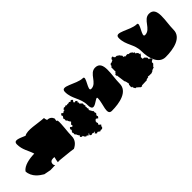

<svg xmlns="http://www.w3.org/2000/svg" viewBox="111 -1578 2465 2465"><g transform="rotate(-45 1343.5 -345.5)"><path d="M19 -301C19 -252 45 -204 77 -170C99 -147 135 -120 164 -104L257 -86L346 -89C337 -97 332 -106 332 -116C332 -155 353 -170 392 -170C400 -170 406 -169 412 -168C405 -140 398 -114 396 -91L431 -92L494 -86L608 -74L663 -66C719 -93 759 -136 759 -203C759 -286 780 -392 773 -469C767 -472 762 -476 757 -480C760 -492 762 -504 764 -515C752 -549 727 -572 682 -572C676 -586 672 -602 671 -618C556 -624 409 -665 343 -624C260 -659 186 -697 186 -623C186 -523 236 -464 260 -383C168 -381 64 -362 19 -301Z M795 -226H800V-213H803V-205H800V-192H802V-189H805V-184H810V-179H815V-174H818V-171H817V-163H822V-158H825V-150H828V-148H830V-145H832V-142H833V-141H834V-140H837V-129H832V-124H827V-117H832V-112H837V-107H844V-105H845V-102H853V-107H859V-100H862V-98H864V-92H869V-82H874V-77H879V-72H883V-70H887V-67H895V-70H904V-66H907V-64H909V-61H913V-59H914V-56H922V-59H923V-61H927V-64H930V-66H932V-74H934V-72H935V-71H936V-70H939V-59H934V-54H929V-47H934V-42H939V-37H946V-35H947V-32H955V-37H968V-40H974V-37H981V-35H982V-32H990V-34H995V-36H998V-37H1008V-33H1003V-25H998V-20H993V-13H998V-8H1003V-3H1010V-1H1011V2H1019V-3H1032V-6H1034V-4H1037V-2H1039V1H1045V4H1050V9H1056V11H1058V13H1065V14H1066V9H1079V6H1087V9H1100V7H1103V4H1108V-1H1113V-6H1116V-7H1118V-9H1119V-15H1116V-24H1120V-27H1122V-29H1125V-33H1127V-34H1130V-42H1127V-43H1125V-47H1122V-50H1120V-52H1112V-57H1108V-65H1105V-67H1106V-72H1111V-78H1113V-80H1116V-88H1111V-101H1108V-109H1111V-121H1114V-123H1115V-125H1116V-128H1123V-133H1128V-138H1133V-140H1135V-138H1143V-133H1151V-128H1156V-123H1163V-128H1168V-133H1173V-140H1175V-141H1178V-149H1173V-162H1170V-164H1172V-167H1174V-169H1177V-175H1180V-180H1185V-186H1187V-188H1190V-196H1185V-209H1182V-217H1185V-230H1183V-233H1180V-238H1175V-243H1170V-248H1167V-251H1168V-259H1163V-264H1160V-272H1157V-274H1155V-277H1153V-280H1152V-281H1151V-287H1156V-293H1158V-295H1159V-298H1161V-303H1158V-305H1156V-316H1153V-324H1156V-337H1154V-340H1151V-347H1156V-353H1158V-355H1161V-363H1156V-376H1153V-384H1156V-397H1154V-400H1151V-405H1146V-410H1141V-415H1136V-418H1131V-423H1129V-424H1127V-425H1126V-426H1124V-432H1123V-434H1126V-447H1124V-450H1121V-455H1119V-460H1124V-465H1129V-472H1124V-477H1119V-482H1112V-484H1111V-487H1103V-482H1089V-487H1084V-492H1082V-494H1084V-502H1089V-510H1094V-515H1099V-522H1094V-527H1089V-532H1082V-534H1081V-537H1073V-532H1068V-528H1060V-526H1059V-525H1058V-526H1053V-531H1047V-533H1045V-536H1037V-531H1024V-528H1020V-531H1003V-529H1000V-526H993V-531H987V-533H985V-536H977V-531H964V-528H956V-531H943V-529H940V-526H935V-521H930V-516H925V-509H930V-504H928V-502H924V-504H916V-501H915V-499H903V-494H898V-489H888V-494H880V-499H875V-504H868V-499H863V-494H858V-487H856V-486H853V-478H858V-465H861V-463H859V-460H857V-458H854V-452H851V-447H846V-441H844V-439H841V-431H846V-418H849V-410H846V-397H848V-394H851V-389H856V-384H861V-379H864V-376H863V-368H868V-363H871V-355H874V-353H876V-350H878V-347H879V-346H880V-345H883V-334H878V-329H872V-324H867V-319H862V-312H860V-311H857V-303H862V-289H857V-284H852V-282H850V-284H842V-289H834V-294H829V-299H822V-294H817V-289H812V-282H810V-281H807V-273H812V-260H815V-258H813V-255H811V-253H808V-247H805V-242H800V-236H798V-234H795Z M1098 -663C1098 -532 1185 -470 1185 -339C1185 -168 1341 -371 1341 -309C1341 -214 1258 -66 1353 -66C1495 -66 1671 -101 1671 -243C1671 -390 1740 -612 1593 -612C1485 -612 1473 -453 1365 -453C1297 -453 1454 -627 1386 -627C1273 -627 1098 -776 1098 -663Z M1712 -342H1720V-337L1736 -218H1740L1750 -186V-176L1756 -169H1750L1756 -158L1746 -150L1742 -103H1756V-88L1772 -58H1786L1821 -28V-22H1826L1850 -13V-20L1863 -25H1872L1952 -28V-36L1990 -43V-52L2010 -48H2061V-52L2085 -60V-67L2128 -82V-91L2158 -121V-145L2174 -160H2188V-182L2174 -198H2158V-228L2128 -258H2109L2104 -264V-292L2120 -307L2134 -330H2120V-344L2104 -368H2090V-392L2074 -398V-408L2060 -414V-422L2031 -430H2020L2007 -442L1966 -438V-446L1948 -450V-478L1940 -482H1934V-493L1924 -504H1918V-508L1894 -523H1870L1856 -538V-553H1833L1818 -538V-523L1788 -508H1773L1758 -493V-474H1752L1743 -469L1742 -385H1736L1726 -379V-368H1720L1712 -364Z M2076 -663C2076 -532 2163 -470 2163 -339C2163 -214 2206 -66 2331 -66C2473 -66 2649 -101 2649 -243C2649 -390 2718 -612 2571 -612C2463 -612 2451 -453 2343 -453C2275 -453 2432 -627 2364 -627C2251 -627 2076 -776 2076 -663Z"/></g></svg>

Font: Camosport
Style: Regular
Weight: 400
Version: Version 001.000